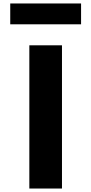

<svg xmlns="http://www.w3.org/2000/svg" viewBox="-20 -1086 526 1106"><path d="M337 -825H149V0H337ZM39 -1066V-946H447V-1066Z"/></svg>

Font: Sztylet
Style: Bd
Weight: 700
Foundry: Cannot Into Space Fonts, PlusOne Fonts
Version: Version 0.12